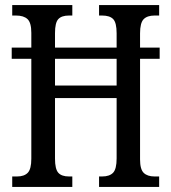

<svg xmlns="http://www.w3.org/2000/svg" viewBox="-20 -734 673 754"><path d="M28 -41H47Q75 -41 89 -55.5Q103 -70 103 -111V-503H26V-547H103V-605Q103 -645 88 -659Q73 -673 43 -673H28V-714H264V-673H251Q222 -673 209 -659Q196 -645 196 -604V-547H438V-603Q438 -645 424.5 -659Q411 -673 381 -673H369V-714H605V-673H587Q558 -673 544 -658.5Q530 -644 530 -603V-547H607V-503H530V-108Q530 -69 544.5 -55Q559 -41 587 -41H605V0H369V-41H381Q410 -41 424 -55.5Q438 -70 438 -112V-349H196V-111Q196 -70 209 -55.5Q222 -41 251 -41H264V0H28ZM438 -398V-503H196V-398Z"/></svg>

Font: Noto Serif Cond
Style: Regular
Weight: 400
Width: 3
Designer: Monotype Design Team
Foundry: Monotype Imaging Inc.
Version: Version 1.001